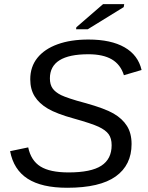

<svg xmlns="http://www.w3.org/2000/svg" viewBox="-20 -887 707 917"><path d="M300.8 9.8Q179.2 9.8 112.1 -33.4Q44.9 -76.7 28.3 -165L114.7 -183.1Q127.9 -120.1 173.3 -91.8Q218.8 -63.5 307.6 -63.5Q414.6 -63.5 463.9 -95.5Q513.2 -127.4 513.2 -193.4Q513.2 -226.1 499 -245.8Q484.9 -265.6 450.7 -281.7Q433.6 -289.6 404.3 -299.3Q375 -309.1 333 -320.8Q251 -343.3 208.5 -368.2Q167 -392.6 145.8 -426.5Q124.5 -460.4 124.5 -508.3Q124.5 -567.9 158.4 -610.4Q192.4 -652.8 254.9 -675.5Q317.4 -698.2 402.3 -698.2Q509.8 -698.2 574.7 -661.1Q639.6 -624 656.2 -552.7L571.8 -527.8Q555.7 -579.1 513.9 -603.5Q472.2 -627.9 401.9 -627.9Q310.1 -627.9 264.2 -599.1Q218.3 -570.3 218.3 -512.7Q218.3 -483.4 231 -465.1Q243.7 -446.8 272 -432.6Q286.1 -425.8 314.5 -416.3Q342.8 -406.7 385.3 -395.5Q433.1 -382.3 467.3 -369.6Q501.5 -356.9 522.5 -344.7Q564.5 -320.3 586.4 -285.4Q608.4 -250.5 608.4 -199.2Q608.4 -98.6 532.7 -44.4Q457 9.8 300.8 9.8ZM570.8 -853 398.9 -747.1H343.3L344.7 -756.8L472.2 -867.2H573.2Z"/></svg>

Font: Arimo
Style: Italic
Weight: 400
Italic angle: -12°
Designer: Steve Matteson
Foundry: Monotype Imaging Inc.
Version: Version 1.33